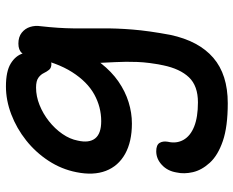

<svg xmlns="http://www.w3.org/2000/svg" viewBox="-92 -456 806 663"><g transform="rotate(-90 311.5 -125.0)"><path d="M286 258Q205 258 155.5 241Q106 224 80.5 196Q55 168 48 137.5Q41 107 47 81Q52 50 73 30.5Q94 11 120 11Q142 11 149 22.5Q156 34 153 51Q146 81 159.5 105Q173 129 205.5 142Q238 155 289 155Q346 155 375.5 124Q405 93 417 35Q427 -14 428.5 -54Q430 -94 428 -130.5Q426 -167 424.5 -203.5Q423 -240 427 -282L473 -270Q453 -217 424 -180Q395 -143 361 -119.5Q327 -96 290 -84.5Q253 -73 216 -73Q153 -73 111 -96.5Q69 -120 52.5 -163Q36 -206 48 -265Q58 -316 87 -360.5Q116 -405 157.5 -438Q199 -471 247.5 -489.5Q296 -508 344 -508Q396 -508 423 -491.5Q450 -475 458 -449.5Q466 -424 460 -396Q457 -379 445 -365Q433 -351 422 -351Q408 -351 401.5 -359Q395 -367 390 -377.5Q385 -388 374 -396Q363 -404 340 -404Q310 -404 280 -392Q250 -380 224 -359.5Q198 -339 180 -313Q162 -287 157 -260Q148 -221 164.5 -200Q181 -179 224 -179Q273 -179 316.5 -203Q360 -227 393.5 -279.5Q427 -332 444 -416Q449 -441 459.5 -453Q470 -465 492 -465Q515 -465 529.5 -453.5Q544 -442 549.5 -424.5Q555 -407 552 -388Q545 -326 544.5 -275Q544 -224 544.5 -175.5Q545 -127 540.5 -71Q536 -15 522 60Q501 158 443 208Q385 258 286 258Z"/></g></svg>

Font: Shantell Sans Medium
Style: Italic
Weight: 500
Italic angle: -11°
Designer: Stephen Nixon, Anya Danilova, Shantell Martin
Foundry: Arrow Type
Version: Version 1.011;[c5ecc13dd]